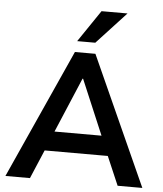

<svg xmlns="http://www.w3.org/2000/svg" viewBox="-61 -992 885 1045"><g transform="rotate(5 381.5 -469.5)"><path d="M8 0 326 -705H438L756 0H621L536 -198L592 -157H170L226 -198L142 0ZM380 -564 240 -233 214 -264H548L523 -233L383 -564ZM333 -765 451 -939H593L432 -765Z"/></g></svg>

Font: Nunito Sans 10pt
Style: Bold
Weight: 700
Designer: Vernon Adams
Foundry: Vernon Adams
Version: Version 3.101;gftools[0.9.27]